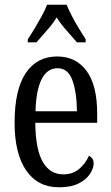

<svg xmlns="http://www.w3.org/2000/svg" viewBox="-20 -786 471 816"><path d="M231 10Q140 10 91 -62Q42 -134 42 -264Q42 -405 89.5 -475.5Q137 -546 223 -546Q303 -546 348 -484.5Q393 -423 393 -304V-264H130Q131 -152 161.5 -98.5Q192 -45 249 -45Q290 -45 317 -68.5Q344 -92 358 -124Q366 -120 372 -112.5Q378 -105 378 -91Q378 -71 362.5 -47Q347 -23 314.5 -6.5Q282 10 231 10ZM307 -313Q306 -395 287.5 -445.5Q269 -496 225 -496Q180 -496 156.5 -448.5Q133 -401 131 -313ZM98 -619Q111 -638 126.5 -664Q142 -690 157 -717Q172 -744 180 -766H263Q272 -744 286 -717Q300 -690 316 -664Q332 -638 344 -619V-606H307Q286 -631 262.5 -657Q239 -683 221 -712Q203 -683 179.5 -657Q156 -631 135 -606H98Z"/></svg>

Font: Noto Serif Bengali ExtraCondensed
Style: Regular
Weight: 400
Width: 2
Designer: Juan Bruce, Universal Thirst, Indian Type Foundry and the Monotype Design Team.
Foundry: Monotype Imaging Inc.
Version: Version 2.003; ttfautohint (v1.8.4.7-5d5b)